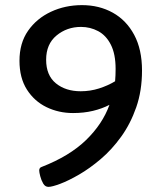

<svg xmlns="http://www.w3.org/2000/svg" viewBox="-20 -723 629 749"><path d="M300 -703Q367 -703 420 -673.5Q473 -644 503.5 -587Q534 -530 534 -448Q534 -369 511.5 -304.5Q489 -240 452.5 -189.5Q416 -139 373 -102.5Q330 -66 288.5 -42Q247 -18 215 -6Q183 6 169 6Q156 6 148.5 -7Q141 -20 137 -35.5Q133 -51 133 -58Q133 -69 143 -72Q251 -114 315.5 -176.5Q380 -239 407 -314Q378 -299 342.5 -290.5Q307 -282 265 -282Q209 -282 161.5 -305Q114 -328 85 -373.5Q56 -419 56 -486Q56 -555 89.5 -603Q123 -651 178.5 -677Q234 -703 300 -703ZM431 -454Q431 -512 412.5 -548.5Q394 -585 363 -601.5Q332 -618 296 -618Q241 -618 200.5 -584.5Q160 -551 160 -490Q160 -429 198 -398Q236 -367 295 -367Q332 -367 366.5 -378Q401 -389 429 -406Q431 -429 431 -454Z"/></svg>

Font: Asap Semi Expanded Medium
Style: Regular
Weight: 500
Width: 6
Designer: Pablo Cosgaya
Foundry: Omnibus-Type
Version: Version 3.001; ttfautohint (v1.8.4.7-5d5b)